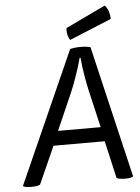

<svg xmlns="http://www.w3.org/2000/svg" viewBox="-60 -954 731 1003"><g transform="rotate(-5 305.5 -452.0)"><path d="M510.7 -4.9Q516.6 -1 529.3 1Q541 2.9 554.7 2.9Q570.3 2.9 581.1 1Q591.8 -1 597.7 -4.9Q543.9 -235.4 434.6 -697.3Q427.7 -699.2 414.1 -701.2Q401.4 -703.1 382.8 -703.1Q364.3 -703.1 350.6 -701.2Q335.9 -699.2 328.1 -697.3Q225.6 -466.8 19.5 -4.9Q25.4 -1 37.1 1Q47.9 2.9 63.5 2.9Q79.1 2.9 90.8 1Q102.5 -1 109.4 -4.9Q138.7 -70.3 197.3 -201.2Q264.6 -201.2 465.8 -201.2Q477.5 -152.3 510.7 -4.9ZM227.5 -276.4Q249 -324.2 311.5 -467.8Q329.1 -507.8 344.7 -554.7Q361.3 -600.6 373 -646.5Q375 -646.5 377.9 -646.5Q381.8 -600.6 389.6 -554.7Q397.5 -507.8 406.2 -469.7Q420.9 -405.3 451.2 -276.4Q395.5 -276.4 227.5 -276.4ZM318.4 -807.6Q317.4 -801.8 317.4 -795.9Q317.4 -783.2 320.3 -771.5Q324.2 -754.9 332 -744.1Q405.3 -774.4 552.7 -835Q552.7 -856.4 545.9 -876Q540 -894.5 527.3 -907.2Q457 -874 318.4 -807.6Z"/></g></svg>

Font: cl
Style: Italic
Weight: 400
Designer: Mitja Miklavcic
Version: Version 7.504; 2011; Build 1022